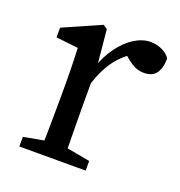

<svg xmlns="http://www.w3.org/2000/svg" viewBox="-96 -570 613 653"><g transform="rotate(20 210.0 -243.5)"><path d="M115 0Q116 -23 116.5 -60.5Q117 -98 117.5 -138.5Q118 -179 118 -210V-257Q118 -285 117.5 -305.5Q117 -326 116.5 -344.5Q116 -363 115 -383L35 -392V-427L171 -487L186 -477L198 -352V-210Q198 -179 198.5 -138.5Q199 -98 199.5 -60.5Q200 -23 201 0ZM43 0V-35L153 -55H173L283 -35V0ZM158 -278V-345H215L190 -338Q206 -385 230.5 -418Q255 -451 284 -469Q313 -487 342 -487Q364 -487 384 -477.5Q404 -468 413 -453Q413 -418 399 -399Q385 -380 355 -380Q338 -380 323.5 -386.5Q309 -393 295 -404L268 -427L317 -437Q271 -413 242 -374.5Q213 -336 196 -278Z"/></g></svg>

Font: Adobe Variable Font Prototype
Style: Regular
Weight: 389
Designer: Frank Grießhammer
Foundry: Adobe
Version: Version 1.004;hotconv 1.0.113;makeotfexe 2.5.65598